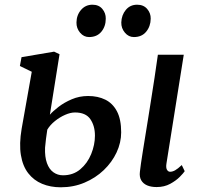

<svg xmlns="http://www.w3.org/2000/svg" viewBox="-20 -785 855 816"><path d="M645.5 10Q622 10 605.2 2.8Q588.5 -4.5 580.2 -18.8Q572 -33 574.5 -54.5Q576 -69 579.2 -91Q582.5 -113 587 -141.8Q591.5 -170.5 597.2 -205Q603 -239.5 609.2 -279.2Q615.5 -319 622.5 -363Q629.5 -407 636.8 -454.8Q644 -502.5 651 -552.5H761L687.5 -90.5Q684.5 -72.5 689.5 -63.8Q694.5 -55 703 -55Q713 -55 724.2 -61.2Q735.5 -67.5 752.5 -83.5L765 -57.5Q760 -49.5 744.2 -33.5Q728.5 -17.5 703.5 -3.8Q678.5 10 645.5 10ZM238 11Q194.5 11 159 -3.8Q123.5 -18.5 100 -48.8Q76.5 -79 68.8 -126Q61 -173 72 -238L115 -480L64.5 -504.5L71.5 -542L210 -565.5L233 -554.5L192 -297.5Q204.5 -312 228.8 -330.8Q253 -349.5 285.2 -363.2Q317.5 -377 354.5 -377Q396 -377 427.5 -361.5Q459 -346 477 -312Q495 -278 495 -222.5Q495 -179 475.5 -137.2Q456 -95.5 421 -62Q386 -28.5 339.2 -8.8Q292.5 11 238 11ZM247.5 -40Q291 -40 321.2 -65.5Q351.5 -91 367.5 -130.2Q383.5 -169.5 383.5 -208.5Q383.5 -250 364 -278.5Q344.5 -307 298.5 -307Q279.5 -307 256.8 -297Q234 -287 213.5 -270.5Q193 -254 181 -234Q178 -214.5 175.5 -195.2Q173 -176 171.5 -157.5Q170 -118 179.5 -91.8Q189 -65.5 207 -52.8Q225 -40 247.5 -40ZM358.5 -627.5Q336 -627.5 320.2 -646.2Q304.5 -665 305 -689.5Q305.5 -721 324.5 -743Q343.5 -765 373 -765Q400 -765 415 -747Q430 -729 429.5 -705.5Q429.5 -673 410.8 -650.2Q392 -627.5 358.5 -627.5ZM549 -627.5Q526.5 -627.5 510.8 -646.2Q495 -665 495.5 -689.5Q496.5 -721 514.8 -743Q533 -765 563 -765Q590 -765 605.5 -747Q621 -729 620.5 -705.5Q620 -673 601.2 -650.2Q582.5 -627.5 549 -627.5Z"/></svg>

Font: Merriweather 24pt Medium
Style: Italic
Weight: 500
Italic angle: -7.8°
Version: Version 2.101